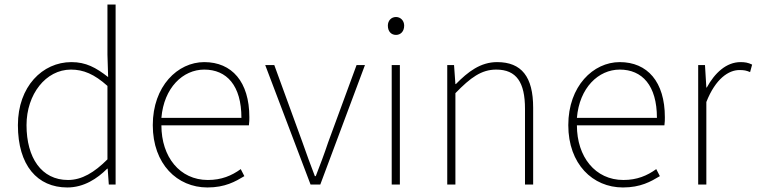

<svg xmlns="http://www.w3.org/2000/svg" viewBox="-20 -814 3338 847"><path d="M277 13C350 13 409 -26 453 -70H455L460 0H490V-794H454V-573L457 -474C403 -516 359 -540 295 -540C167 -540 59 -432 59 -262C59 -84 145 13 277 13ZM280 -20C163 -20 97 -118 97 -262C97 -398 182 -507 293 -507C348 -507 396 -487 454 -435V-111C396 -53 341 -20 280 -20Z M895 13C973 13 1018 -13 1058 -37L1042 -68C1002 -39 957 -20 897 -20C773 -20 692 -122 692 -261H1078C1080 -275 1080 -286 1080 -297C1080 -453 1003 -540 881 -540C764 -540 654 -434 654 -262C654 -90 762 13 895 13ZM692 -294C703 -427 787 -507 881 -507C980 -507 1045 -437 1045 -294Z M1350 0H1393L1590 -527H1553L1428 -187C1411 -136 1391 -83 1373 -37H1369C1351 -83 1332 -136 1314 -187L1190 -527H1150Z M1708 0H1744V-527H1708ZM1727 -660C1747 -660 1763 -675 1763 -701C1763 -723 1747 -739 1727 -739C1706 -739 1691 -723 1691 -701C1691 -675 1706 -660 1727 -660Z M1953 0H1989V-403C2056 -472 2104 -507 2169 -507C2259 -507 2296 -450 2296 -334V0H2332V-339C2332 -475 2281 -540 2173 -540C2100 -540 2045 -498 1991 -443H1989L1983 -527H1953Z M2728 13C2806 13 2851 -13 2891 -37L2875 -68C2835 -39 2790 -20 2730 -20C2606 -20 2525 -122 2525 -261H2911C2913 -275 2913 -286 2913 -297C2913 -453 2836 -540 2714 -540C2597 -540 2487 -434 2487 -262C2487 -90 2595 13 2728 13ZM2525 -294C2536 -427 2620 -507 2714 -507C2813 -507 2878 -437 2878 -294Z M3060 0H3096V-364C3137 -468 3195 -505 3242 -505C3263 -505 3272 -503 3289 -496L3298 -529C3280 -538 3265 -540 3247 -540C3184 -540 3133 -492 3098 -428H3096L3090 -527H3060Z"/></svg>

Font: Harano Aji Gothic TW ExtraLight
Style: Regular
Weight: 250
Foundry: Masamichi Hosoda
Version: HaranoAjiGothicTW-ExtraLight version 20230610;ttx 4.39.4